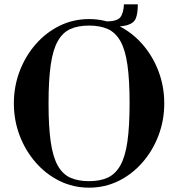

<svg xmlns="http://www.w3.org/2000/svg" viewBox="-20 -854 822 886"><path d="M391 12Q318 12 255 -19Q192 -50 144.5 -104.5Q97 -159 70.5 -229Q44 -299 44 -377Q44 -455 70.5 -525Q97 -595 144.5 -649.5Q192 -704 255 -735Q318 -766 391 -766Q464 -766 527 -735Q590 -704 637.5 -649.5Q685 -595 711.5 -525Q738 -455 738 -377Q738 -299 711.5 -229Q685 -159 637.5 -104.5Q590 -50 527 -19Q464 12 391 12ZM391 -18Q442 -18 477.5 -34.5Q513 -51 535.5 -91Q558 -131 568 -201Q578 -271 578 -378Q578 -485 568 -555Q558 -625 535.5 -664.5Q513 -704 477.5 -720Q442 -736 391 -736Q340 -736 304.5 -720Q269 -704 246.5 -664Q224 -624 214 -554Q204 -484 204 -377Q204 -270 214 -200Q224 -130 246.5 -90Q269 -50 304.5 -34Q340 -18 391 -18ZM469 -730 467 -755Q520 -755 535 -774Q550 -793 552 -834H616Q616 -793 607 -770Q598 -747 567 -738Q536 -729 469 -730Z"/></svg>

Font: Libre Bodoni
Style: Regular
Weight: 400
Designer: Pablo Impallari, Rodrigo Fuenzalida
Foundry: Impallari Type
Version: Version 2.005;gftools[0.9.23]